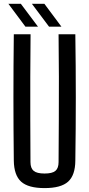

<svg xmlns="http://www.w3.org/2000/svg" viewBox="-20 -980 468 1008"><path d="M214 7.5Q128.5 7.5 91 -26.2Q53.5 -60 52.5 -137Q50.5 -304 50.5 -468.8Q50.5 -633.5 52.5 -800H140.5Q139.5 -689 139 -577Q138.5 -465 139 -352.8Q139.5 -240.5 140 -129Q140 -97 156.8 -83Q173.5 -69 214 -69Q254.5 -69 271 -83Q287.5 -97 287.5 -129Q288 -240.5 288.8 -352.8Q289.5 -465 289.2 -577Q289 -689 287.5 -800H375.5Q378 -633.5 378 -468.8Q378 -304 375.5 -137Q375 -60 337.5 -26.2Q300 7.5 214 7.5ZM237.5 -840 147.5 -960H213L302.5 -840ZM113.5 -840 24 -960H89.5L179.5 -840Z"/></svg>

Font: Big Shoulders Text Thin Medium
Style: Regular
Weight: 500
Version: Version 2.002